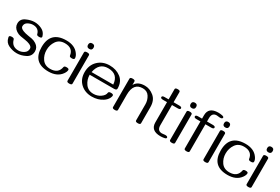

<svg xmlns="http://www.w3.org/2000/svg" viewBox="71 -1662 3885 2663"><g transform="rotate(30 2013.0 -330.5)"><path d="M234.9 11.7Q168.9 11.7 104.7 -17.8Q40.5 -47.4 26.4 -118.2Q24.4 -127 24.4 -131.3Q24.4 -152.8 64.9 -152.8Q98.6 -152.8 103.5 -133.8Q129.9 -32.7 234.9 -32.7Q278.8 -32.7 321 -59.1Q363.3 -85.4 363.3 -135.7Q363.3 -168 317.4 -188Q287.1 -201.7 237.3 -209Q201.2 -214.4 164.6 -220.7Q127.9 -227.1 95.2 -249Q36.1 -289.1 36.1 -352.1Q36.1 -424.8 106 -456.5Q175.8 -488.3 236.3 -488.3Q296.4 -488.3 352.5 -460.9Q408.7 -433.6 426.8 -372.6Q429.2 -364.3 429.2 -360.8Q429.2 -340.3 389.2 -340.3Q354.5 -340.3 350.1 -358.9Q329.1 -443.8 236.3 -443.8Q196.8 -443.8 156.2 -421.6Q115.7 -399.4 115.7 -353.5Q115.7 -321.8 167 -301.3Q199.2 -288.1 245.6 -280.8Q280.3 -275.9 315.9 -268.8Q351.6 -261.7 384.8 -240.2Q442.4 -202.6 442.4 -138.7Q442.4 -60.1 372.8 -24.2Q303.2 11.7 234.9 11.7Z M932.1 -167Q971.7 -167 971.7 -146Q971.7 -117.7 945.8 -80.6Q880.4 11.7 740.7 11.7Q491.2 11.7 491.2 -235.4Q490.2 -488.3 746.1 -488.3Q880.4 -488.3 942.9 -401.9Q970.7 -364.7 970.7 -332Q970.7 -309.6 931.2 -309.6Q894 -309.6 891.6 -330.1Q876 -443.8 747.1 -443.8Q658.7 -443.8 614.7 -379.9Q570.8 -315.9 570.8 -235.4Q570.8 -155.8 614.3 -94.2Q657.7 -32.7 744.1 -32.7Q872.1 -32.7 892.6 -147Q896 -167 932.1 -167Z M1076.7 -631.3Q1120.6 -631.3 1120.6 -587.4Q1120.6 -543.5 1076.7 -543.5Q1032.7 -543.5 1032.7 -587.4Q1032.7 -631.3 1076.7 -631.3ZM1036.6 -466.3Q1036.6 -488.3 1076.7 -488.3Q1116.7 -488.3 1116.7 -466.3V-10.7Q1116.7 11.7 1076.7 11.7Q1036.6 11.7 1036.6 -10.7Z M1435.5 11.7Q1325.7 11.7 1253.7 -55.4Q1181.6 -122.6 1181.6 -234.4Q1181.6 -347.7 1254.6 -418Q1327.6 -488.3 1439.5 -488.3Q1544.4 -488.3 1618.4 -431.2Q1692.4 -374 1692.4 -263.2Q1692.4 -236.8 1652.8 -236.8H1260.7Q1260.7 -158.7 1305.9 -95.7Q1351.1 -32.7 1436 -32.7Q1498 -32.7 1546.9 -65.9Q1599.6 -101.1 1604 -146.5Q1606.4 -167.5 1643.1 -167.5Q1683.1 -167.5 1683.1 -145.5Q1683.1 -129.9 1672.4 -107.4Q1652.8 -66.4 1607.9 -37.1Q1534.7 11.7 1435.5 11.7ZM1612.3 -281.7Q1600.1 -443.8 1439.5 -443.8Q1295.9 -443.8 1265.1 -281.7Z M2174.8 12.2Q2135.3 12.2 2135.3 -10.3V-269Q2135.3 -333 2100.8 -387.9Q2066.4 -442.9 1994.6 -442.9Q1845.2 -442.9 1845.2 -254.9V-10.3Q1845.2 12.2 1805.7 12.2Q1765.6 12.2 1765.6 -10.3V-465.8Q1765.6 -488.3 1805.7 -488.3Q1845.2 -488.3 1845.2 -465.8V-410.6Q1888.7 -488.8 2001.5 -488.8Q2079.6 -489.3 2147.2 -433.8Q2214.8 -378.4 2214.8 -269V-10.3Q2214.8 12.2 2174.8 12.2Z M2534.2 11.7Q2379.9 10.7 2379.9 -119.6V-443.8H2315.4Q2275.9 -443.8 2275.9 -465.8Q2275.9 -488.3 2315.4 -488.3H2379.9V-651.9Q2379.9 -674.3 2419.9 -674.3Q2459.5 -674.3 2459.5 -651.9V-488.3H2551.3Q2591.3 -488.3 2591.3 -465.8Q2591.3 -443.8 2551.3 -443.8H2459.5V-119.6Q2459.5 -33.2 2534.2 -32.7Q2548.3 -32.7 2561 -35.4Q2573.7 -38.1 2586.4 -38.1Q2627 -38.1 2627 -15.6Q2627 0.5 2592.8 6.3Q2563.5 11.7 2534.2 11.7Z M2719.7 -631.3Q2763.7 -631.3 2763.7 -587.4Q2763.7 -543.5 2719.7 -543.5Q2675.8 -543.5 2675.8 -587.4Q2675.8 -631.3 2719.7 -631.3ZM2679.7 -466.3Q2679.7 -488.3 2719.7 -488.3Q2759.8 -488.3 2759.8 -466.3V-10.7Q2759.8 11.7 2719.7 11.7Q2679.7 11.7 2679.7 -10.7Z M2955.1 11.7Q2915 11.7 2915 -10.7V-444.3H2852.1Q2812.5 -444.3 2812.5 -466.3Q2812.5 -488.8 2852.1 -488.8H2915V-543Q2915 -673.3 3069.3 -674.3Q3098.6 -674.3 3127.9 -668.9Q3162.1 -663.1 3162.1 -647Q3162.1 -624.5 3121.6 -624.5Q3108.9 -624.5 3096.2 -627.2Q3083.5 -629.9 3069.3 -629.9Q2994.6 -629.4 2994.6 -543V-488.8H3087.9Q3127.9 -488.8 3127.9 -466.3Q3127.9 -444.3 3087.9 -444.3H2994.6V-10.7Q2994.6 11.7 2955.1 11.7Z M3254.9 -631.3Q3298.8 -631.3 3298.8 -587.4Q3298.8 -543.5 3254.9 -543.5Q3210.9 -543.5 3210.9 -587.4Q3210.9 -631.3 3254.9 -631.3ZM3214.8 -466.3Q3214.8 -488.3 3254.9 -488.3Q3294.9 -488.3 3294.9 -466.3V-10.7Q3294.9 11.7 3254.9 11.7Q3214.8 11.7 3214.8 -10.7Z M3800.8 -167Q3840.3 -167 3840.3 -146Q3840.3 -117.7 3814.5 -80.6Q3749 11.7 3609.4 11.7Q3359.9 11.7 3359.9 -235.4Q3358.9 -488.3 3614.7 -488.3Q3749 -488.3 3811.5 -401.9Q3839.4 -364.7 3839.4 -332Q3839.4 -309.6 3799.8 -309.6Q3762.7 -309.6 3760.3 -330.1Q3744.6 -443.8 3615.7 -443.8Q3527.3 -443.8 3483.4 -379.9Q3439.5 -315.9 3439.5 -235.4Q3439.5 -155.8 3482.9 -94.2Q3526.4 -32.7 3612.8 -32.7Q3740.7 -32.7 3761.2 -147Q3764.6 -167 3800.8 -167Z M3945.3 -631.3Q3989.3 -631.3 3989.3 -587.4Q3989.3 -543.5 3945.3 -543.5Q3901.4 -543.5 3901.4 -587.4Q3901.4 -631.3 3945.3 -631.3ZM3905.3 -466.3Q3905.3 -488.3 3945.3 -488.3Q3985.4 -488.3 3985.4 -466.3V-10.7Q3985.4 11.7 3945.3 11.7Q3905.3 11.7 3905.3 -10.7Z"/></g></svg>

Font: Gayathri
Style: Regular
Weight: 400
Designer: Binoy Dominic <binoy.domenic@gmail.com>
Foundry: SMC
Version: Version 1.000